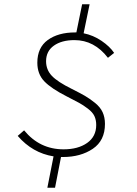

<svg xmlns="http://www.w3.org/2000/svg" viewBox="-20 -770 640 900"><path d="M275 -34H266L238 110H202L231 -37Q132 -53 63 -133L93 -159Q166 -70 278 -70Q346 -70 388.5 -100Q431 -130 431 -184Q431 -208 422.5 -226Q414 -244 391.5 -261Q369 -278 350.5 -288Q332 -298 293 -318Q220 -355 187.5 -389Q155 -423 155 -476Q155 -547 204 -582.5Q253 -618 332 -618H338L365 -750H400L372 -614Q417 -605 456 -578.5Q495 -552 515 -522L486 -499Q422 -582 329 -582Q269 -582 232.5 -556Q196 -530 196 -483Q196 -443 223 -414.5Q250 -386 317 -353Q357 -333 378.5 -320.5Q400 -308 425 -288Q450 -268 461 -244Q472 -220 472 -189Q472 -111 415 -72.5Q358 -34 275 -34Z"/></svg>

Font: TypoPRO Source Code Pro
Style: Italic
Weight: 300
Italic angle: -11°
Monospace: yes
Designer: Paul D. Hunt, Teo Tuominen
Foundry: Adobe Systems Incorporated
Version: Version 1.030;PS 1.0;hotconv 1.0.84;makeotf.lib2.5.63406